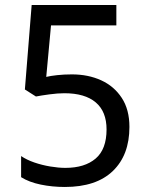

<svg xmlns="http://www.w3.org/2000/svg" viewBox="-20 -734 591 764"><path d="M238 10Q188 10 142 0.5Q96 -9 64 -29V-113Q86 -98 116.5 -87.5Q147 -77 180 -71.5Q213 -66 240 -66Q317 -66 360.5 -103Q404 -140 404 -219Q404 -290 361 -326.5Q318 -363 236 -363Q210 -363 176.5 -358.5Q143 -354 123 -350L79 -378L106 -714H443V-633H183L164 -428Q180 -432 207.5 -435Q235 -438 266 -438Q331 -438 382.5 -414.5Q434 -391 464.5 -344.5Q495 -298 495 -229Q495 -117 429 -53.5Q363 10 238 10Z"/></svg>

Font: lhindi85
Style: Book
Weight: 400
Designer: Jelle Bosma - Monotype Design Team
Foundry: Monotype Imaging Inc.
Version: Version 2.003